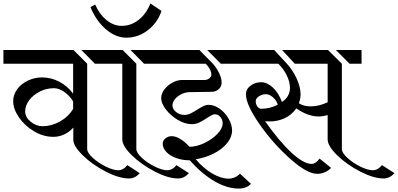

<svg xmlns="http://www.w3.org/2000/svg" viewBox="-34 -981 2323 1121"><path d="M475 -609V-111Q475 -89 507.5 -59.5Q540 -30 583.5 -8.5Q627 13 657 13Q671 13 685 5Q699 -3 709 -17L782 30Q754 61 720 61Q661 61 583.5 21Q506 -19 450 -73.5Q394 -128 394 -165V-236Q371 -210 340.5 -196Q310 -182 278 -182Q219 -182 164.5 -214.5Q110 -247 76.5 -296Q43 -345 43 -391Q43 -428 66.5 -460Q90 -492 129 -510.5Q168 -529 212 -529Q264 -529 312 -504Q360 -479 393 -434V-609H-14V-689H395ZM591 -609H520L441 -689H591ZM113 -330Q113 -297 145 -270.5Q177 -244 214 -244Q266 -244 315 -271Q364 -298 393 -345V-389Q371 -424 340.5 -445Q310 -466 281 -466Q238 -466 199.5 -447Q161 -428 137 -396.5Q113 -365 113 -330Z M564 -689H682L762 -609V-111Q762 -89 794 -59.5Q826 -30 869.5 -8.5Q913 13 943 13Q957 13 971.5 5Q986 -3 996 -17L1069 30Q1041 61 1006 61Q948 61 870.5 21Q793 -19 736.5 -73.5Q680 -128 680 -168V-609H564ZM728 -689H878V-609H807ZM677 -830Q731 -830 776 -865.5Q821 -901 844 -961L909 -917Q885 -847 828.5 -804Q772 -761 704 -761Q642 -761 584.5 -810Q527 -859 494 -940L522 -954Q546 -898 587.5 -864Q629 -830 677 -830Z M850 -689H1130L1209 -609Q1233 -581 1246.5 -552Q1260 -523 1260 -498Q1260 -476 1243 -460.5Q1226 -445 1202 -445L1074 -443Q1049 -443 1025.5 -431.5Q1002 -420 987.5 -402Q973 -384 973 -366Q973 -344 994 -327Q1015 -310 1043 -310Q1060 -310 1076.5 -317.5Q1093 -325 1118 -341Q1140 -355 1154.5 -362Q1169 -369 1183 -369Q1217 -369 1249 -346Q1281 -323 1301 -287.5Q1321 -252 1321 -219Q1321 -182 1293.5 -147Q1266 -112 1217.5 -86.5Q1169 -61 1109 -51Q1155 3 1206 32.5Q1257 62 1301 62Q1319 62 1336.5 54.5Q1354 47 1367 33L1431 92Q1407 120 1359 120Q1292 120 1218 77Q1144 34 1074 -45Q1031 -45 995 -58Q959 -71 937.5 -93.5Q916 -116 916 -142Q916 -160 932 -173Q948 -186 968 -186Q1014 -186 1073 -124Q1113 -124 1158.5 -145.5Q1204 -167 1235 -199Q1266 -231 1266 -261Q1266 -283 1252 -298.5Q1238 -314 1220 -314Q1213 -314 1202.5 -308.5Q1192 -303 1185.5 -299Q1179 -295 1176 -293Q1151 -276 1130 -266Q1109 -256 1086 -256Q1046 -256 1004 -281Q962 -306 934.5 -342Q907 -378 907 -408Q907 -434 925.5 -458.5Q944 -483 972.5 -498.5Q1001 -514 1029 -514H1160Q1176 -514 1188 -523.5Q1200 -533 1200 -546Q1200 -561 1191 -577.5Q1182 -594 1167 -609H850ZM1176 -689H1376V-609H1255Z M2269 30Q2241 61 2206 61Q2148 61 2070 21Q1992 -19 1935.5 -73.5Q1879 -128 1879 -168V-309Q1850 -301 1826 -301Q1764 -301 1696 -348Q1668 -309 1627.5 -290.5Q1587 -272 1540 -272Q1523 -272 1514 -273Q1596 -156 1667.5 -90Q1739 -24 1785 -24Q1809 -24 1832 -55L1899 -1Q1885 15 1863 24.5Q1841 34 1818 34Q1759 34 1659 -55Q1559 -144 1480.5 -257Q1402 -370 1402 -431Q1402 -461 1429 -481Q1456 -501 1491 -501Q1526 -501 1559.5 -469.5Q1593 -438 1612 -386Q1634 -399 1646.5 -420.5Q1659 -442 1659 -467Q1659 -502 1641 -539.5Q1623 -577 1591 -609H1348V-689H1567L1641 -609Q1675 -572 1697.5 -523.5Q1720 -475 1721 -431Q1721 -406 1711 -378Q1739 -360 1779 -360Q1829 -360 1879 -384V-609H1687L1613 -689H1881L1962 -609V-111Q1962 -89 1994 -59.5Q2026 -30 2069.5 -8.5Q2113 13 2143 13Q2172 13 2196 -17ZM2007 -609 1927 -689H2077V-609ZM1588 -370Q1580 -395 1559.5 -413Q1539 -431 1518 -431Q1496 -431 1477.5 -418.5Q1459 -406 1459 -390Q1459 -373 1468.5 -359.5Q1478 -346 1491 -346Q1543 -346 1588 -370Z"/></svg>

Font: Amita
Style: Regular
Weight: 400
Designer: Eduardo Rodriguez Tunni, Modular Infotech, Brian J. Bonislawsky
Foundry: Eduardo Rodriguez Tunni, Modular Infotech, Brian J. Bonislawsky
Version: Version 1.004